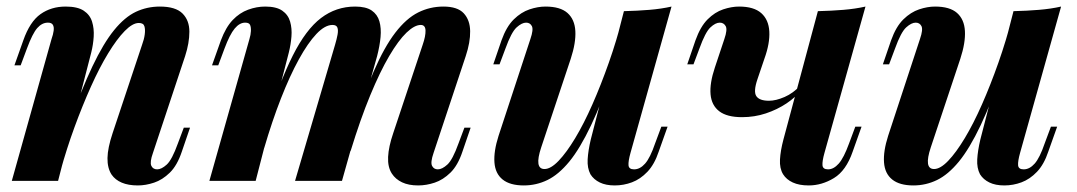

<svg xmlns="http://www.w3.org/2000/svg" viewBox="-20 -551 3283 585"><path d="M157 0H16L137 -432Q142 -446 143.5 -457.5Q145 -469 141 -475.5Q137 -482 126 -482Q108 -482 93.5 -465.5Q79 -449 62 -403L43 -352H24L51 -428Q71 -485 103.5 -508Q136 -531 180 -531Q216 -531 235 -518.5Q254 -506 260.5 -485Q267 -464 265.5 -439.5Q264 -415 258 -391ZM189 -169Q228 -278 261.5 -348.5Q295 -419 327.5 -459Q360 -499 394 -515Q428 -531 467 -531Q515 -531 536 -510Q557 -489 557 -454.5Q557 -420 544 -380L446 -85Q436 -57 441 -46Q446 -35 459 -35Q472 -35 488 -49.5Q504 -64 522 -114L540 -162H559L534 -89Q520 -47 497.5 -25Q475 -3 449.5 5.5Q424 14 400 14Q371 14 351 5.5Q331 -3 320 -19Q307 -39 307.5 -69.5Q308 -100 323 -145L413 -415Q419 -431 421 -446Q423 -461 420 -471Q417 -481 403 -481Q384 -481 360 -456.5Q336 -432 309.5 -388.5Q283 -345 257 -287Q231 -229 207 -163.5Q183 -98 164 -29Z M759 0H618L740 -432Q744 -445 744.5 -456.5Q745 -468 742 -475Q739 -482 727 -482Q710 -482 695 -464Q680 -446 664 -403L645 -352H626L653 -428Q668 -468 689 -490Q710 -512 736 -521.5Q762 -531 788 -531Q822 -531 840 -518.5Q858 -506 864 -485Q870 -464 868 -439.5Q866 -415 860 -391ZM1001 -415Q1006 -432 1008.5 -445.5Q1011 -459 1008 -467Q1005 -475 993 -475Q970 -475 944 -447.5Q918 -420 890.5 -370Q863 -320 836 -251Q809 -182 785 -100L790 -169Q832 -302 872 -381.5Q912 -461 958 -496Q1004 -531 1062 -531Q1095 -531 1112.5 -519Q1130 -507 1136 -486Q1142 -465 1139.5 -438Q1137 -411 1129 -380L1022 0H879ZM1268 -415Q1277 -441 1276.5 -458Q1276 -475 1262 -475Q1243 -475 1218.5 -451.5Q1194 -428 1166 -380.5Q1138 -333 1108 -260.5Q1078 -188 1048 -90L1050 -144Q1086 -258 1118.5 -333Q1151 -408 1184.5 -451.5Q1218 -495 1254 -513Q1290 -531 1331 -531Q1374 -531 1393 -510.5Q1412 -490 1412.5 -456Q1413 -422 1399 -380L1301 -85Q1291 -56 1296.5 -45.5Q1302 -35 1314 -35Q1327 -35 1343 -49.5Q1359 -64 1377 -114L1395 -162H1414L1389 -89Q1375 -47 1352.5 -25Q1330 -3 1304.5 5.5Q1279 14 1254 14Q1225 14 1205 4.5Q1185 -5 1174 -22Q1161 -42 1162.5 -73Q1164 -104 1178 -145Z M1852 -351Q1815 -241 1781 -169.5Q1747 -98 1714.5 -58.5Q1682 -19 1648 -2.5Q1614 14 1576 14Q1534 14 1511.5 -4Q1489 -22 1486.5 -56Q1484 -90 1499 -137L1596 -432Q1606 -461 1600.5 -471.5Q1595 -482 1583 -482Q1570 -482 1554 -467.5Q1538 -453 1520 -403L1502 -355H1483L1508 -428Q1523 -470 1545.5 -492Q1568 -514 1593.5 -522.5Q1619 -531 1642 -531Q1687 -531 1709 -511.5Q1731 -492 1733 -456.5Q1735 -421 1719 -372L1629 -102Q1607 -36 1639 -36Q1658 -36 1682 -61Q1706 -86 1732.5 -130Q1759 -174 1785 -233Q1811 -292 1835 -360Q1859 -428 1877 -499ZM1901 -85Q1894 -60 1895 -47.5Q1896 -35 1912 -35Q1930 -35 1945.5 -52.5Q1961 -70 1976 -114L1995 -165H2014L1987 -89Q1974 -50 1952.5 -27.5Q1931 -5 1905.5 4.5Q1880 14 1853 14Q1826 14 1807.5 5Q1789 -4 1779 -20Q1769 -39 1770.5 -65.5Q1772 -92 1780 -126L1881 -517Q1922 -518 1958.5 -521Q1995 -524 2026 -531Z M2423 -279Q2405 -255 2376.5 -236Q2348 -217 2313.5 -205.5Q2279 -194 2241 -194Q2195 -194 2171.5 -212Q2148 -230 2145 -263.5Q2142 -297 2158 -345L2187 -432Q2197 -461 2191 -471.5Q2185 -482 2173 -482Q2160 -482 2144.5 -467.5Q2129 -453 2111 -403L2093 -355H2074L2099 -428Q2114 -470 2136 -492Q2158 -514 2183.5 -522.5Q2209 -531 2232 -531Q2277 -531 2299.5 -511Q2322 -491 2324 -455Q2326 -419 2309 -372L2288 -310Q2275 -272 2284.5 -258Q2294 -244 2323 -244Q2344 -244 2370.5 -255.5Q2397 -267 2419 -291ZM2492 -85Q2485 -60 2486 -47.5Q2487 -35 2503 -35Q2520 -35 2535.5 -52.5Q2551 -70 2567 -114L2586 -165H2605L2578 -89Q2558 -31 2521 -8.5Q2484 14 2444 14Q2415 14 2395.5 5Q2376 -4 2366 -20Q2355 -38 2356.5 -65Q2358 -92 2367 -126L2472 -517Q2513 -518 2549.5 -521Q2586 -524 2617 -531Z M3039 -351Q3002 -241 2968 -169.5Q2934 -98 2901.5 -58.5Q2869 -19 2835 -2.5Q2801 14 2763 14Q2721 14 2698.5 -4Q2676 -22 2673.5 -56Q2671 -90 2686 -137L2783 -432Q2793 -461 2787.5 -471.5Q2782 -482 2770 -482Q2757 -482 2741 -467.5Q2725 -453 2707 -403L2689 -355H2670L2695 -428Q2710 -470 2732.5 -492Q2755 -514 2780.5 -522.5Q2806 -531 2829 -531Q2874 -531 2896 -511.5Q2918 -492 2920 -456.5Q2922 -421 2906 -372L2816 -102Q2794 -36 2826 -36Q2845 -36 2869 -61Q2893 -86 2919.5 -130Q2946 -174 2972 -233Q2998 -292 3022 -360Q3046 -428 3064 -499ZM3088 -85Q3081 -60 3082 -47.5Q3083 -35 3099 -35Q3117 -35 3132.5 -52.5Q3148 -70 3163 -114L3182 -165H3201L3174 -89Q3161 -50 3139.5 -27.5Q3118 -5 3092.5 4.5Q3067 14 3040 14Q3013 14 2994.5 5Q2976 -4 2966 -20Q2956 -39 2957.5 -65.5Q2959 -92 2967 -126L3068 -517Q3109 -518 3145.5 -521Q3182 -524 3213 -531Z"/></svg>

Font: Playfair Display
Style: Bold Italic
Weight: 700
Italic angle: -14°
Designer: Claus Eggers Sørensen
Foundry: Claus Eggers Sørensen
Version: Version 1.203